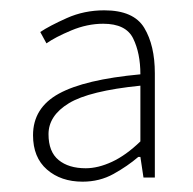

<svg xmlns="http://www.w3.org/2000/svg" viewBox="-20 -754 374 372"><path d="M140 -402Q98 -402 71 -425.5Q44 -449 44 -492Q44 -545 94 -572.5Q144 -600 252 -610Q252 -651 238 -679.5Q224 -708 180 -708Q149 -708 118 -695Q87 -682 70 -670L58 -692Q76 -704 109.5 -719Q143 -734 182 -734Q239 -734 259.5 -700Q280 -666 280 -612V-410H258L252 -450H248Q227 -432 200 -417Q173 -402 140 -402ZM146 -428Q170 -428 197 -440.5Q224 -453 252 -480V-588Q153 -578 113.5 -554Q74 -530 74 -494Q74 -460 93.5 -444Q113 -428 146 -428Z"/></svg>

Font: Source Sans Variable
Style: Regular
Weight: 200
Designer: Paul D. Hunt
Foundry: Adobe Systems Incorporated
Version: Version 3.006;hotconv 1.0.111;makeotfexe 2.5.65597